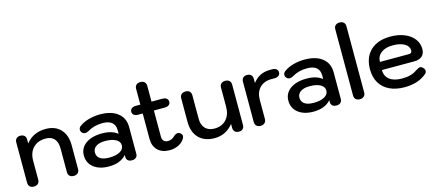

<svg xmlns="http://www.w3.org/2000/svg" viewBox="-54 -1304 4232 1859"><g transform="rotate(-15 2062.5 -374.5)"><path d="M54 -43V-447Q54 -472 68.5 -486Q83 -500 108 -500Q134 -500 148.5 -486Q163 -472 163 -447V-408Q237 -500 361 -500Q456 -500 510.5 -442Q565 -384 565 -282V-43Q565 -18 549.5 -4Q534 10 508 10Q482 10 467.5 -4Q453 -18 453 -43V-282Q453 -344 423 -377Q393 -410 338 -410Q258 -410 212 -362.5Q166 -315 166 -234V-43Q166 -19 150.5 -4.5Q135 10 110 10Q84 10 69 -4Q54 -18 54 -43Z M653 -155Q653 -229 713.5 -273Q774 -317 877 -317Q977 -317 1033 -271V-309Q1033 -359 1001.5 -385.5Q970 -412 909 -412Q823 -412 761 -374Q740 -362 723 -362Q705 -362 690 -378Q680 -389 680 -404Q680 -428 701 -442Q737 -469 792 -484.5Q847 -500 907 -500Q1020 -500 1084 -449Q1148 -398 1148 -308V-40Q1148 -17 1133 -3.5Q1118 10 1092 10Q1066 10 1051.5 -3Q1037 -16 1037 -39V-58Q978 10 862 10Q767 10 710 -35Q653 -80 653 -155ZM1034 -156Q1034 -194 995 -216Q956 -238 888 -238Q829 -238 796.5 -216Q764 -194 764 -155Q764 -115 795.5 -93.5Q827 -72 886 -72Q954 -72 994 -94.5Q1034 -117 1034 -156Z M1629 -91Q1629 -74 1616 -57Q1595 -26 1556 -8Q1517 10 1470 10Q1395 10 1352 -32Q1309 -74 1309 -147V-401H1264Q1237 -401 1221.5 -413Q1206 -425 1206 -445Q1206 -466 1221.5 -478Q1237 -490 1264 -490H1309V-648Q1309 -673 1324 -687Q1339 -701 1365 -701Q1391 -701 1406 -687Q1421 -673 1421 -648V-490H1530Q1556 -490 1571.5 -478Q1587 -466 1587 -445Q1587 -425 1572 -413Q1557 -401 1530 -401H1421V-138Q1421 -111 1436 -95.5Q1451 -80 1478 -80Q1515 -80 1544 -109Q1567 -130 1586 -130Q1602 -130 1614 -119Q1629 -107 1629 -91Z M1707 -211V-447Q1707 -472 1722.5 -486Q1738 -500 1764 -500Q1790 -500 1804.5 -486Q1819 -472 1819 -447V-211Q1819 -149 1852 -114.5Q1885 -80 1944 -80Q2018 -80 2062 -127.5Q2106 -175 2106 -256V-447Q2106 -472 2121 -486Q2136 -500 2162 -500Q2188 -500 2203 -486Q2218 -472 2218 -447V-43Q2218 -18 2204 -4Q2190 10 2164 10Q2138 10 2123.5 -4.5Q2109 -19 2109 -43V-82Q2036 10 1922 10Q1821 10 1764 -48.5Q1707 -107 1707 -211Z M2326 -43V-447Q2326 -472 2340.5 -486Q2355 -500 2380 -500Q2406 -500 2420.5 -486Q2435 -472 2435 -447V-405Q2500 -490 2606 -490H2629Q2656 -490 2671.5 -478Q2687 -466 2687 -445Q2687 -423 2671.5 -411.5Q2656 -400 2629 -400H2597Q2524 -400 2481 -355.5Q2438 -311 2438 -234V-43Q2438 -19 2422.5 -4.5Q2407 10 2382 10Q2356 10 2341 -4Q2326 -18 2326 -43Z M2703 -155Q2703 -229 2763.5 -273Q2824 -317 2927 -317Q3027 -317 3083 -271V-309Q3083 -359 3051.5 -385.5Q3020 -412 2959 -412Q2873 -412 2811 -374Q2790 -362 2773 -362Q2755 -362 2740 -378Q2730 -389 2730 -404Q2730 -428 2751 -442Q2787 -469 2842 -484.5Q2897 -500 2957 -500Q3070 -500 3134 -449Q3198 -398 3198 -308V-40Q3198 -17 3183 -3.5Q3168 10 3142 10Q3116 10 3101.5 -3Q3087 -16 3087 -39V-58Q3028 10 2912 10Q2817 10 2760 -35Q2703 -80 2703 -155ZM3084 -156Q3084 -194 3045 -216Q3006 -238 2938 -238Q2879 -238 2846.5 -216Q2814 -194 2814 -155Q2814 -115 2845.5 -93.5Q2877 -72 2936 -72Q3004 -72 3044 -94.5Q3084 -117 3084 -156Z M3321 -43V-706Q3321 -731 3336 -745Q3351 -759 3377 -759Q3403 -759 3418 -745Q3433 -731 3433 -706V-43Q3433 -19 3417.5 -4.5Q3402 10 3377 10Q3351 10 3336 -4Q3321 -18 3321 -43Z M3545 -243Q3545 -364 3617 -432Q3689 -500 3817 -500Q3896 -500 3957 -475Q4018 -450 4052 -405.5Q4086 -361 4086 -304Q4086 -258 4058 -233Q4030 -208 3979 -208H3655Q3655 -146 3699 -112Q3743 -78 3825 -78Q3872 -78 3908 -88Q3944 -98 3975 -120Q4004 -139 4019 -139Q4032 -139 4046 -125Q4062 -110 4062 -92Q4062 -73 4045 -60Q3961 10 3825 10Q3739 10 3675.5 -20.5Q3612 -51 3578.5 -108Q3545 -165 3545 -243ZM3945 -289Q3962 -289 3970 -296Q3978 -303 3978 -320Q3978 -361 3934 -386.5Q3890 -412 3817 -412Q3743 -412 3700 -378.5Q3657 -345 3657 -289Z"/></g></svg>

Font: Kodchasan SemiBold
Style: Regular
Weight: 600
Version: Version 1.000; ttfautohint (v1.6)